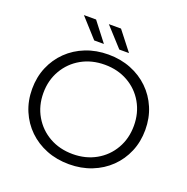

<svg xmlns="http://www.w3.org/2000/svg" viewBox="-152 -1023 1143 1172"><g transform="rotate(20 419.5 -437.5)"><path d="M420 6Q340 6 273 -20.5Q206 -47 156.5 -95Q107 -143 79.5 -208Q52 -273 52 -350Q52 -427 79.5 -492Q107 -557 156.5 -605Q206 -653 273 -679.5Q340 -706 420 -706Q499 -706 566 -679.5Q633 -653 682.5 -605Q732 -557 759.5 -492Q787 -427 787 -350Q787 -273 759.5 -208Q732 -143 682.5 -95Q633 -47 566 -20.5Q499 6 420 6ZM420 -60Q504 -60 570.5 -97.5Q637 -135 675 -201Q713 -267 713 -350Q713 -433 675 -499Q637 -565 570.5 -602.5Q504 -640 420 -640Q335 -640 268.5 -602.5Q202 -565 163.5 -499Q125 -433 125 -350Q125 -267 163.5 -201Q202 -135 268.5 -97.5Q335 -60 420 -60ZM470 -757 357 -881H436L533 -757ZM307 -757 195 -881H274L370 -757Z"/></g></svg>

Font: Montserrat
Style: Regular
Weight: 400
Designer: Julieta Ulanovsky
Foundry: Julieta Ulanovsky
Version: Version 9.000; ttfautohint (v1.8.4.7-5d5b)